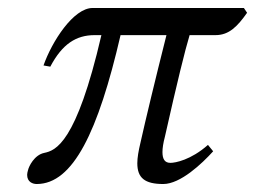

<svg xmlns="http://www.w3.org/2000/svg" viewBox="-20 -449 639 481"><path d="M591 -429H212C164 -429 110 -345 89 -285L106 -282C136 -339 171 -361 217 -361H234C171 -89 119 -72 91 -66C66 -61 52 -32 50 -22C49 -18 48 -15 48 -11C48 7 62 12 72 12C163 12 226 -119 282 -361H397C368 -246 345 -150 332 -92C327 -71 324 -54 324 -40C324 -3 343 12 389 12C432 12 486 -39 514 -70L501 -86C458 -48 419 -41 407 -41C393 -41 387 -50 387 -68C387 -78 389 -91 393 -106C424 -244 444 -325 455 -361H520C554 -361 575 -383 599 -417Z"/></svg>

Font: Libertinus Serif
Style: Italic
Weight: 400
Italic angle: -12°
Designer: Philipp H. Poll, Khaled Hosny
Foundry: Caleb Maclennan
Version: Version 7.050;RELEASE